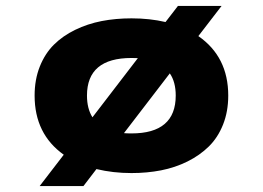

<svg xmlns="http://www.w3.org/2000/svg" viewBox="-20 -574 890 649"><path d="M424.5 11Q362 11 306 -2.5L262 55H114L195.5 -51Q97 -121 97 -251Q97 -305 114.5 -349Q132 -393 162.2 -423Q192.5 -453 234.2 -473.2Q276 -493.5 323.5 -502.8Q371 -512 424.5 -512Q486 -512 539.5 -499.5L581.5 -554H729L650.5 -452Q751.5 -382 751.5 -251Q751.5 -197 734 -153Q716.5 -109 686 -79Q655.5 -49 613.8 -28.2Q572 -7.5 524.5 1.8Q477 11 424.5 11ZM274 -251Q274 -207 292.5 -177.5L446 -377.5Q439 -378 424.5 -378Q274 -378 274 -251ZM424.5 -123Q574 -123 574 -251Q574 -297 554 -326L399 -124Q407 -123 424.5 -123Z"/></svg>

Font: League Mono Wide
Style: Bold
Weight: 700
Width: 8
Designer: Tyler Finck
Foundry: The League of Moveable Type / Tyler Finck
Version: Version 2.210